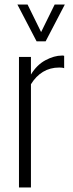

<svg xmlns="http://www.w3.org/2000/svg" viewBox="-20 -830 323 850"><path d="M64 0V-578H117V-500Q143 -543 181.5 -563.5Q220 -584 254 -584Q256 -584 258.5 -584Q261 -584 264 -583V-528Q260 -530 253.5 -530.5Q247 -531 242 -531Q202 -531 170.5 -512Q139 -493 117 -457V0ZM142 -647 57 -810H102L162 -688L222 -810H267L182 -647Z"/></svg>

Font: Oswald ExtraLight
Style: Regular
Weight: 250
Designer: Vernon Adams
Foundry: Vernon Adams
Version: Version 4.100; ttfautohint (v1.8.1.43-b0c9)